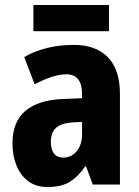

<svg xmlns="http://www.w3.org/2000/svg" viewBox="-20 -740 557 770"><path d="M276 -560Q364 -560 412.5 -510.5Q461 -461 461 -363V0H352L325 -73H322Q293 -31 259.5 -10.5Q226 10 171 10Q124 10 93 -13.5Q62 -37 46 -76.5Q30 -116 30 -165Q30 -252 82 -295.5Q134 -339 232 -343L309 -346V-363Q309 -442 246 -442Q219 -442 187 -431.5Q155 -421 119 -402L77 -511Q118 -535 168 -547.5Q218 -560 276 -560ZM270 -249Q225 -246 204.5 -227Q184 -208 184 -172Q184 -108 234 -108Q266 -108 287.5 -133.5Q309 -159 309 -202V-251ZM417 -720V-615H114V-720Z"/></svg>

Font: Noto Sans Lao UI Cond ExtBd
Style: Regular
Weight: 800
Width: 3
Designer: Monotype Design Team
Foundry: Monotype Imaging Inc.
Version: Version 2.000; ttfautohint (v1.8.4.7-5d5b)